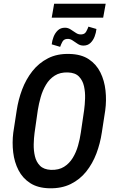

<svg xmlns="http://www.w3.org/2000/svg" viewBox="-20 -1014 624 1044"><path d="M552.2 -413.6 533.7 -293.5Q524.9 -234.4 504.2 -179.4Q483.4 -124.5 449 -81.3Q414.6 -38.1 364.7 -13.4Q314.9 11.2 248.5 9.8Q185.5 8.3 144.3 -18.3Q103 -44.9 80.6 -88.6Q58.1 -132.3 51.8 -185.3Q45.4 -238.3 52.2 -292.5L70.8 -413.6Q79.6 -472.2 100.3 -527.3Q121.1 -582.5 156 -627Q190.9 -671.4 241 -697Q291 -722.7 357.9 -720.7Q421.9 -719.2 462.9 -691.9Q503.9 -664.6 525.9 -620.1Q547.9 -575.7 553.7 -521.7Q559.6 -467.8 552.2 -413.6ZM419.4 -292.5 437.5 -415.5Q441.4 -444.3 442.6 -478.8Q443.8 -513.2 436.8 -544.9Q429.7 -576.7 409.4 -597.7Q389.2 -618.7 349.6 -620.1Q307.1 -621.6 277.8 -603Q248.5 -584.5 230 -553.2Q211.4 -522 201.2 -485.6Q190.9 -449.2 185.5 -414.6L168 -292Q164.1 -263.7 163.3 -229.5Q162.6 -195.3 169.9 -164.3Q177.2 -133.3 197.5 -112.8Q217.8 -92.3 256.8 -90.3Q299.3 -88.9 328.1 -106.9Q356.9 -125 375.5 -155.3Q394 -185.5 404.3 -221.9Q414.6 -258.3 419.4 -292.5ZM460.9 -869.1 504.4 -856.4Q502.4 -836.4 494.6 -815.7Q486.8 -794.9 471.9 -780.5Q457 -766.1 433.6 -766.1Q416 -766.1 401.9 -775.9Q387.7 -785.6 373.5 -794.9Q359.4 -804.2 343.3 -802.2Q326.7 -800.8 319.1 -786.6Q311.5 -772.5 307.1 -759.3L261.2 -772.9Q263.2 -792.5 271.2 -813.5Q279.3 -834.5 294.4 -848.9Q309.6 -863.3 333.5 -863.3Q350.1 -863.3 364.7 -853.5Q379.4 -843.8 393.6 -834.5Q407.7 -825.2 424.3 -827.1Q440.9 -828.1 448.7 -842.3Q456.5 -856.4 460.9 -869.1ZM554.7 -993.7 541 -918H261.2L274.4 -993.7Z"/></svg>

Font: Roboto Condensed Medium
Style: Italic
Weight: 500
Italic angle: -12°
Designer: Christian Robertson
Foundry: Google
Version: Version 3.0; 2020